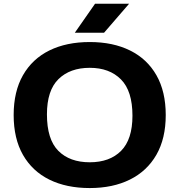

<svg xmlns="http://www.w3.org/2000/svg" viewBox="-20 -968 932 998"><path d="M446.5 9.5Q325.5 9.5 236.8 -34.2Q148 -78 99.5 -162.8Q51 -247.5 51 -370Q51 -492.5 99.5 -577.2Q148 -662 236.8 -705.8Q325.5 -749.5 446.5 -749.5Q567.5 -749.5 656.2 -705.5Q745 -661.5 793.2 -576.8Q841.5 -492 841.5 -370Q841.5 -248 792.8 -163.2Q744 -78.5 655.2 -34.5Q566.5 9.5 446.5 9.5ZM446.5 -124.5Q550.5 -124.5 609.5 -184Q668.5 -243.5 668.5 -366.5Q668.5 -495 608.8 -555.2Q549 -615.5 446.5 -615.5Q344 -615.5 284 -556.8Q224 -498 224 -373.5Q224 -243.5 283.2 -184Q342.5 -124.5 446.5 -124.5ZM369 -798 474 -948.5H651L521 -798Z"/></svg>

Font: Encode Sans Expanded
Style: Bold
Weight: 700
Width: 7
Designer: Multiple Designers
Foundry: Impallari Type
Version: Version 3.000; ttfautohint (v1.8.3) -l 8 -r 50 -G 200 -x 14 